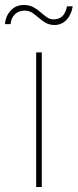

<svg xmlns="http://www.w3.org/2000/svg" viewBox="-55 -749 311 769"><path d="M89.8 0V-539.1H112.3V0ZM163.6 -648.9Q143.1 -648.9 127.9 -657.7Q112.8 -666.5 100.1 -677.7Q87.4 -689 74.2 -697.8Q61 -706.5 43.9 -706.5Q20 -706.5 4.9 -692.1Q-10.3 -677.7 -12.7 -652.3H-35.2Q-32.2 -685.5 -11.7 -707.3Q8.8 -729 40 -729Q63 -729 78.9 -720.2Q94.7 -711.4 107.4 -700.2Q120.1 -689 132.3 -680.2Q144.5 -671.4 159.7 -671.4Q180.7 -671.4 194.1 -683.6Q207.5 -695.8 213.4 -723.6H236.3Q230.5 -689 210.9 -668.9Q191.4 -648.9 163.6 -648.9Z"/></svg>

Font: Inter 18pt Thin
Style: Regular
Weight: 250
Designer: Rasmus Andersson
Foundry: rsms
Version: Version 4.001;git-66647c0bb